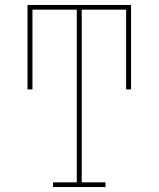

<svg xmlns="http://www.w3.org/2000/svg" viewBox="-20 -755 640 775"><path d="M194 0V-19H290V-716H111V-394H91V-735H509V-394H489V-716H310V-19H406V0Z"/></svg>

Font: Iosevka Slab Thin Extended
Style: Regular
Weight: 100
Width: 7
Monospace: yes
Designer: Belleve Invis
Foundry: Belleve Invis
Version: Version 11.1.1; ttfautohint (v1.8.3)